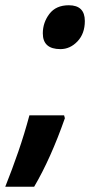

<svg xmlns="http://www.w3.org/2000/svg" viewBox="-76 -575 343 731"><path d="M247 -495Q247 -555 186 -555Q137 -555 112 -522Q87 -489 87 -448Q87 -388 154 -388Q191 -388 219 -417.5Q247 -447 247 -495ZM54 136Q117 29 171 -125L168 -136H36Q17 -65 -6.5 3Q-30 71 -56 136Z"/></svg>

Font: Noto Sans UI Condensed ExtraBold
Style: Italic
Weight: 800
Width: 3
Designer: Monotype Design Team
Foundry: Monotype Imaging Inc.
Version: 1.001